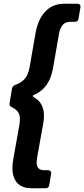

<svg xmlns="http://www.w3.org/2000/svg" viewBox="-20 -892 449 1022"><path d="M148 110Q97 110 71.5 81.5Q46 53 46 1Q46 -19 51 -47L84 -231Q86 -251 86 -257Q86 -283 75 -297Q64 -311 44 -321Q28 -327 31 -343L44 -421Q47 -434 61 -440Q91 -450 110 -470.5Q129 -491 137 -531L169 -715Q182 -789 221 -830.5Q260 -872 321 -872H392Q401 -872 405.5 -866.5Q410 -861 408 -852L398 -793Q395 -776 379 -776H356Q327 -776 313 -758.5Q299 -741 294 -712L262 -528Q243 -422 163 -388Q154 -384 154 -381Q154 -378 162 -373Q214 -344 214 -276Q214 -254 210 -234L177 -50Q175 -34 175 -26Q175 14 216 14H236Q245 14 249.5 20Q254 26 252 34L242 94Q239 110 223 110Z"/></svg>

Font: Open Sauce Two ExtraBold Italic
Style: Regular
Weight: 800
Italic angle: -10°
Designer: Alfredo Marco Pradil
Foundry: Creative Sauce Fz LLC
Version: Version 1.477